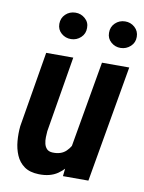

<svg xmlns="http://www.w3.org/2000/svg" viewBox="-84 -787 643 856"><g transform="rotate(10 238.0 -359.0)"><path d="M273.9 -132.3 342.8 -528.3H466.3L374.5 0H259.3ZM304.2 -237.3 336.4 -238.8Q332 -197.8 321.5 -153.8Q311 -109.9 290.5 -72Q270 -34.2 236.1 -11.2Q202.1 11.7 151.4 10.3Q110.4 9.3 85.4 -8.5Q60.5 -26.4 48.1 -55.4Q35.6 -84.5 32.7 -118.9Q29.8 -153.3 33.2 -186.5L90.3 -528.3H212.9L155.8 -185.1Q154.8 -173.3 154.3 -158Q153.8 -142.6 157 -128.9Q160.2 -115.2 168.7 -106Q177.2 -96.7 194.3 -95.7Q233.9 -93.8 256.6 -116Q279.3 -138.2 290 -172.1Q300.8 -206.1 304.2 -237.3ZM125.5 -666Q125.5 -692.4 143.6 -709.7Q161.6 -727.1 188 -727.5Q212.9 -728 231.9 -711.4Q251 -694.8 250.5 -669.4Q251 -643.1 232.4 -625.7Q213.9 -608.4 188.5 -607.9Q163.1 -607.4 144.3 -623.8Q125.5 -640.1 125.5 -666ZM350.6 -665Q350.1 -691.9 368.4 -709.5Q386.7 -727.1 412.6 -727.5Q438 -728 456.8 -711.2Q475.6 -694.3 475.6 -668.5Q476.1 -642.6 457.3 -625.2Q438.5 -607.9 413.1 -607.4Q388.2 -606.9 369.4 -623.3Q350.6 -639.6 350.6 -665Z"/></g></svg>

Font: Roboto Condensed SemiBold
Style: Italic
Weight: 600
Italic angle: -12°
Designer: Christian Robertson
Foundry: Google
Version: Version 3.008; 2023